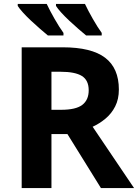

<svg xmlns="http://www.w3.org/2000/svg" viewBox="-20 -954 700 974"><path d="M298 -714Q444 -714 513.5 -661Q583 -608 583 -500Q583 -451 564.5 -414.5Q546 -378 515.5 -352.5Q485 -327 450 -311L660 0H492L322 -274H241V0H90V-714ZM287 -590H241V-397H290Q365 -397 397.5 -422Q430 -447 430 -496Q430 -547 395.5 -568.5Q361 -590 287 -590ZM411 -934Q427 -900 451 -858Q475 -816 496 -787V-774H417Q400 -788 377.5 -807.5Q355 -827 331.5 -849Q308 -871 290 -891Q272 -911 264 -924V-934ZM217 -934Q233 -900 257 -858Q281 -816 302 -787V-774H223Q206 -788 183.5 -807.5Q161 -827 137.5 -849Q114 -871 96 -891Q78 -911 70 -924V-934Z"/></svg>

Font: Noto IKEA Arabic
Style: Bold
Weight: 700
Designer: Monotype Design Team
Foundry: Monotype Imaging Inc.
Version: Version 1.200